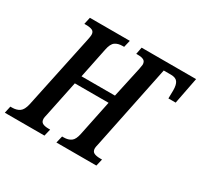

<svg xmlns="http://www.w3.org/2000/svg" viewBox="-167 -906 1149 1099"><g transform="rotate(30 408.0 -357.0)"><path d="M-8 -46H3Q33 -46 52.5 -59.5Q72 -73 81 -113L184 -600Q189 -623 189 -634Q189 -654 175 -661Q161 -668 132 -668H122L132 -714H396L385 -668H375Q345 -668 326 -654.5Q307 -641 299 -600L258 -400H479L523 -602Q528 -627 528 -632Q528 -653 514.5 -660.5Q501 -668 475 -668H465L474 -714H834L800 -539H752L753 -592Q753 -630 740.5 -647Q728 -664 697 -664H649L535 -110Q530 -90 530 -82Q530 -61 544.5 -53.5Q559 -46 587 -46H598L587 0H323L334 -46H345Q374 -46 393 -59.5Q412 -73 420 -114L468 -346H245L196 -110Q191 -90 191 -82Q191 -61 205 -53.5Q219 -46 245 -46H255L244 0H-18Z"/></g></svg>

Font: Noto Serif CondSemiBold
Style: Italic
Weight: 600
Width: 3
Italic angle: -12°
Designer: Monotype Design Team
Foundry: Monotype Imaging Inc.
Version: Version 1.001